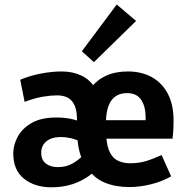

<svg xmlns="http://www.w3.org/2000/svg" viewBox="-20 -810 816 838"><path d="M204.6 7.5Q132 7.5 84.9 -29.8Q37.9 -67.1 37.9 -140.8Q37.9 -176.5 56.9 -212.6Q76 -248.6 117.4 -272.9Q158.8 -297.1 225.7 -297.1Q258.2 -297.1 285.6 -292Q313 -286.8 341.4 -274.1L316 -260.6V-287.5Q316 -324.9 306.4 -348.3Q296.7 -371.7 277.2 -382.8Q257.8 -393.8 228.4 -393.8Q203.8 -393.8 169.1 -388.3Q134.3 -382.8 87.4 -365.5L68.3 -461.9Q109.7 -479.5 157.8 -488.8Q206 -498.1 249.5 -498.1Q297 -498.1 334.6 -480.5Q372.3 -462.8 394.6 -426.6L377.5 -427.9Q403.9 -461.8 443.9 -480Q483.9 -498.1 538.2 -498.1Q597.1 -498.1 642 -473.6Q686.8 -449.1 712.2 -401.4Q737.5 -353.7 737.5 -283.8Q737.5 -271.7 736.7 -249.2Q735.9 -226.6 732.9 -204.8H412.8V-285.5H615.4Q617.7 -339.3 598.1 -371.5Q578.4 -403.6 534.9 -403.6Q484.8 -403.6 461.8 -364.9Q438.7 -326.1 443.3 -249.5Q442 -190.7 454.2 -157.5Q466.5 -124.3 490.7 -110.8Q514.9 -97.4 548.4 -97.4Q585 -97.4 615.7 -106.5Q646.4 -115.5 685.3 -133.2L726.9 -40.4Q686.8 -17.4 638.1 -5.5Q589.3 6.5 544.4 6.5Q516.1 6.5 486 1.3Q456 -3.9 428.5 -16.8Q401.1 -29.8 380.7 -51.9Q342.6 -21.6 299.1 -7Q255.5 7.5 204.6 7.5ZM231.7 -80.6Q269.8 -80.6 297.1 -96.6Q324.3 -112.6 343.8 -133.1L341.6 -107.4Q330.8 -130.3 324.7 -157.8Q318.5 -185.3 317.3 -219.1L340.1 -187.7Q311.7 -201.7 289.5 -206.8Q267.4 -212 245.6 -212Q206.2 -212 183 -193.6Q159.9 -175.2 159.9 -142.6Q159.9 -112.1 180 -96.3Q200 -80.6 231.7 -80.6ZM389.9 -538.7 337.2 -586.2 489.5 -790.4 574 -718.6Z"/></svg>

Font: Anaheim
Style: Regular
Weight: 400
Designer: Vernon Adams
Foundry: Vernon Adams
Version: Version 2.001